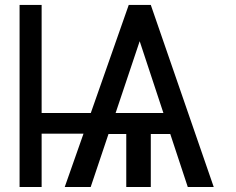

<svg xmlns="http://www.w3.org/2000/svg" viewBox="-20 -747 943 767"><path d="M146.3 -727.3H58.2V0H146.3V-213.1H313.6L238.6 0H342.3L413.4 -211.6H484.4V0H582.4V-211.6H660.2L730.1 0H833.8L582.4 -727.3H494.3L342.7 -295.5H146.3ZM441.8 -295.5 538 -582.4 632.8 -295.5Z"/></svg>

Font: Magic Ui Pro
Style: Regular
Weight: 400
Designer: Stefan Endress, Andreas Faust
Version: Version 1.000;FEAKit 1.0